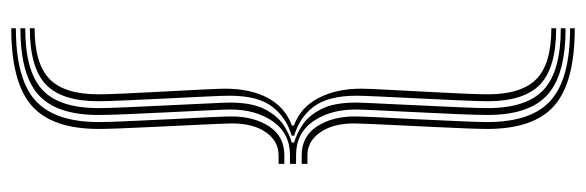

<svg xmlns="http://www.w3.org/2000/svg" viewBox="-370 -470 1041 341"><g transform="rotate(-90 150.5 -299.5)"><path d="M30 -315V-325.2H45.2Q70.2 -325.2 86 -347.6Q101.8 -370 101.8 -408.5Q101.8 -415.5 100.8 -437.4Q99.8 -459.2 98.4 -488.9Q97 -518.5 95.5 -549.4Q94 -580.2 93 -605.9Q92 -631.5 92 -644.5Q92 -727.8 133.5 -763.9Q175 -800 270.8 -800V-791.8Q181.5 -791.8 142.9 -757.5Q104.2 -723.2 104.2 -644.5Q104.2 -628.2 105.8 -593.5Q107.2 -558.8 109.2 -519.5Q111.2 -480.2 112.8 -449.1Q114.2 -418 114.2 -409.2Q114.2 -369.2 96.6 -342.1Q79 -315 45.2 -315ZM270.8 184.5Q188.2 184.5 152.5 152.2Q116.8 120 116.8 45.8Q116.8 30 118.2 -4.5Q119.8 -39 121.6 -78.1Q123.5 -117.2 125 -148.4Q126.5 -179.5 126.5 -188.5Q126.5 -233.8 105.4 -264Q84.2 -294.2 45.2 -294.2H30V-305H45.2Q84.2 -305 105.4 -335.4Q126.5 -365.8 126.5 -410.8Q126.5 -419.8 125 -451Q123.5 -482.2 121.6 -521.4Q119.8 -560.5 118.2 -594.9Q116.8 -629.2 116.8 -645Q116.8 -719.5 152.5 -751.6Q188.2 -783.8 270.8 -783.8V-775.2Q194.8 -775.2 161.9 -745.1Q129 -715 129 -645Q129 -629.5 130.5 -595.2Q132 -561 133.9 -522.1Q135.8 -483.2 137.2 -452.2Q138.8 -421.2 138.8 -411.8Q138.8 -372 126.9 -349.4Q115 -326.8 98.5 -316.1Q82 -305.5 68 -302V-297.5Q82 -293.8 98.5 -283.2Q115 -272.8 126.9 -250.1Q138.8 -227.5 138.8 -187.8Q138.8 -178.2 137.2 -147.1Q135.8 -116 133.9 -77.1Q132 -38.2 130.5 -4Q129 30.2 129 45.8Q129 115.5 161.9 145.8Q194.8 176 270.8 176ZM270.8 167.8Q201.2 167.8 171.2 139.4Q141.2 111 141.2 45.8Q141.2 30.2 142.8 -3.8Q144.2 -37.8 146.2 -76.5Q148.2 -115.2 149.6 -146.2Q151 -177.2 151 -187Q151 -237.2 131.6 -262.8Q112.2 -288.2 80 -297.5V-302Q112.2 -311.2 131.6 -336.6Q151 -362 151 -412.2Q151 -422 149.6 -453Q148.2 -484 146.2 -522.8Q144.2 -561.5 142.8 -595.6Q141.2 -629.8 141.2 -645Q141.2 -710.5 171.2 -738.8Q201.2 -767 270.8 -767V-758.5Q208 -758.5 180.8 -732.1Q153.5 -705.8 153.5 -645Q153.5 -629.8 155 -597Q156.5 -564.2 158.5 -527.1Q160.5 -490 162 -460Q163.5 -430 163.5 -420.2Q163.5 -375 147.1 -344.4Q130.8 -313.8 98 -301.5V-298Q130.5 -286.2 147 -254.2Q163.5 -222.2 163.5 -179Q163.5 -169.2 162 -139.4Q160.5 -109.5 158.5 -72.4Q156.5 -35.2 155 -2.4Q153.5 30.5 153.5 45.8Q153.5 106.5 180.8 132.9Q208 159.2 270.8 159.2ZM270.8 200.8Q175 200.8 133.5 164.6Q92 128.5 92 45.2Q92 32.5 93 7.1Q94 -18.2 95.5 -49.1Q97 -80 98.4 -109.8Q99.8 -139.5 100.8 -161.5Q101.8 -183.5 101.8 -190.8Q101.8 -228.5 86 -251.2Q70.2 -274 45.2 -274H30V-284.2H45.2Q78.8 -284.2 96.5 -257Q114.2 -229.8 114.2 -189.8Q114.2 -180.8 112.8 -149.6Q111.2 -118.5 109.2 -79.1Q107.2 -39.8 105.8 -5.1Q104.2 29.5 104.2 45.2Q104.2 124.2 142.9 158.4Q181.5 192.5 270.8 192.5Z"/></g></svg>

Font: Big Shoulders Inline Text Light
Style: Regular
Weight: 300
Designer: Patric King
Foundry: XO Type Co
Version: Version 1.000